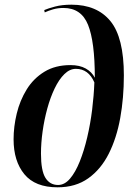

<svg xmlns="http://www.w3.org/2000/svg" viewBox="-20 -790 573 820"><path d="M226 10Q130 10 84 -46Q38 -102 38 -195Q38 -249 51.5 -305Q65 -361 94 -408Q123 -455 169.5 -483.5Q216 -512 281 -512Q320 -512 346 -497.5Q372 -483 385 -458Q385 -612 356 -684Q327 -756 251 -756Q227 -756 206.5 -750Q186 -744 171 -737L169 -747Q185 -754 215 -762Q245 -770 285 -770Q394 -770 451.5 -700Q509 -630 509 -468Q509 -372 493.5 -286Q478 -200 444.5 -133.5Q411 -67 357 -28.5Q303 10 226 10ZM228 0Q256 0 279 -27Q302 -54 320.5 -100Q339 -146 352.5 -203.5Q366 -261 373.5 -321.5Q381 -382 383 -438Q358 -496 304 -496Q278 -496 255 -473.5Q232 -451 213.5 -412.5Q195 -374 182 -326.5Q169 -279 162 -229Q155 -179 155 -134Q155 -61 174 -30.5Q193 0 228 0Z"/></svg>

Font: Noto Serif Display Condensed SemiBold
Style: Italic
Weight: 600
Width: 3
Italic angle: -12°
Designer: Monotype Design Team
Foundry: Monotype Imaging Inc.
Version: Version 2.009